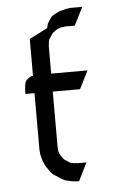

<svg xmlns="http://www.w3.org/2000/svg" viewBox="-49 -687 436 722"><g transform="rotate(-5 168.5 -326.0)"><path d="M47.9 -344.2V-359.9L49.8 -377.9L51.8 -387.2L56.2 -395L64.9 -402.8L73.2 -408.2L82 -410.2V-548.8L150.9 -584L154.8 -600.1L160.2 -608.9L168.9 -622.1L172.9 -627L186 -634.8L203.1 -643.1L229 -649.9L246.1 -651.9H289.1L254.9 -584H220.2L203.1 -582L193.8 -579.1L186 -575.2L172.9 -565.9L168.9 -562L160.2 -548.8L154.8 -541L152.8 -532.2L150.9 -514.2V-412.1H288.1L253.9 -344.2H150.9V-137.2L151.9 -120.1L154.8 -110.8L159.2 -103L168 -89.8L171.9 -85.9L185.1 -77.1L193.8 -71.8L202.1 -69.8L220.2 -67.9H253.9L220.2 0H210.9L193.8 -2L168 -7.8L150.9 -17.1L125 -34.2L116.2 -43L99.1 -67.9L90.8 -85.9L84 -110.8L82 -128.9V-344.2Z"/></g></svg>

Font: Petahja
Style: Regular
Weight: 400
Designer: T. Christopher White
Version: Version 1.1